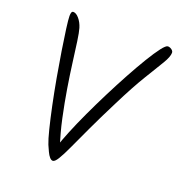

<svg xmlns="http://www.w3.org/2000/svg" viewBox="-126 -810 843 904"><g transform="rotate(20 295.5 -358.0)"><path d="M141 -643Q147 -623 153 -580.5Q159 -538 166.5 -479.5Q174 -421 185 -353.5Q196 -286 211 -216Q226 -146 248 -80L233 -84Q243 -116 263 -165Q283 -214 310 -272Q337 -330 367.5 -390.5Q398 -451 428.5 -507Q459 -563 486 -607.5Q513 -652 533 -678Q553 -704 563 -704Q569 -704 575.5 -701Q582 -698 586.5 -693Q591 -688 591 -682Q591 -662 570 -627Q549 -592 511 -530Q473 -468 422 -366Q378 -279 347 -212.5Q316 -146 295.5 -101.5Q275 -57 261 -34.5Q247 -12 237 -12Q229 -12 221 -21Q213 -30 206 -45Q199 -60 192 -76Q183 -98 171 -146Q159 -194 146 -256Q133 -318 121 -385Q109 -452 99.5 -512.5Q90 -573 84 -618Q78 -663 78 -680Q78 -692 80.5 -698Q83 -704 89 -704Q103 -704 118 -686.5Q133 -669 141 -643Z"/></g></svg>

Font: Kalam Variable Light
Style: Regular
Weight: 300
Designer: Lipi Raval, Jonny Pinhorn
Foundry: Indian Type Foundry
Version: Version 3.000